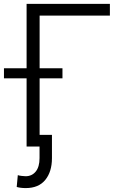

<svg xmlns="http://www.w3.org/2000/svg" viewBox="-39 -747 633 979"><path d="M521.3 -727.3V-667.6H163V0H96.6V-727.3ZM-18.8 -347.7V-398.8H279.5V-347.7ZM162.6 -59.3H225.9V59.3Q225.9 128.6 191.9 170.3Q158 212 92.3 212Q65.7 212 46.2 206.3L51.8 146Q57.5 148.4 71.2 150Q84.9 151.6 91.6 151.6Q123.6 151.6 143.1 127.8Q162.6 104 162.6 59.3Z"/></svg>

Font: Inter Zeller Light
Style: Regular
Weight: 300
Designer: Rasmus Andersson; Joe Bland
Foundry: zeller
Version: Version 3.015;git-dec3a8cb1